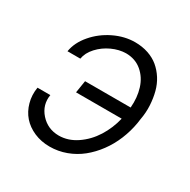

<svg xmlns="http://www.w3.org/2000/svg" viewBox="-132 -676 802 810"><g transform="rotate(30 269.0 -271.0)"><path d="M293 -492.5Q259.6 -492.2 225.1 -476.4Q190.7 -460.6 166 -433.6Q141.3 -406.6 136.4 -376.4H73.9Q81.3 -421.9 116.3 -462.7Q151.3 -503.6 201.5 -527.9Q251.8 -552.2 302.6 -552.2Q337 -552.2 366.7 -542.3Q396.3 -532.3 417.8 -514.4Q439.3 -496.4 455.3 -471.4Q471.2 -446.4 479 -416.4Q486.9 -386.4 488.8 -352.1Q490.8 -317.8 484 -281.6L481.2 -261.7Q473.7 -218 457 -177.6Q440.3 -137.1 415.1 -103Q389.9 -68.9 358.7 -43.7Q327.4 -18.5 288.9 -4.3Q250.4 9.9 209.2 9.9Q168 9.9 133.3 -5.1Q98.7 -20.2 76.5 -45.6Q54.3 -71 44.6 -106.2Q34.8 -141.3 41.2 -180H103.7Q95.2 -128.6 130.1 -89.3Q165.1 -50.1 219.1 -49.7Q264.6 -49.7 305.8 -77.6Q346.9 -105.5 374.5 -149.3Q402 -193.2 414.1 -244.3H191.8L201.3 -304H423.3Q427.6 -354.4 414.4 -396.7Q401.3 -438.9 369.7 -465.6Q338.1 -492.2 293 -492.5Z"/></g></svg>

Font: Karasuma Gothic
Style: Light Italic
Weight: 300
Italic angle: 9.39998°
Designer: Rasmus Andersson / Ryoko Nishizuka
Foundry: rsms
Version: Version 1.00